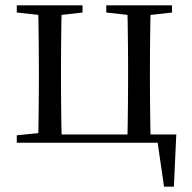

<svg xmlns="http://www.w3.org/2000/svg" viewBox="-20 -536 720 721"><path d="M123 0Q124 -24 124.5 -65Q125 -106 125.5 -150Q126 -194 126 -229V-288Q126 -322 125.5 -366Q125 -410 124.5 -451Q124 -492 123 -516H212Q211 -492 210.5 -451Q210 -410 209.5 -366Q209 -322 209 -288V-229Q209 -194 209.5 -150Q210 -106 210.5 -65Q211 -24 212 0ZM458 0Q459 -24 459.5 -65Q460 -106 460.5 -150Q461 -194 461 -229V-288Q461 -322 460.5 -366Q460 -410 459.5 -451Q459 -492 458 -516H546Q545 -492 544.5 -451Q544 -410 543.5 -366Q543 -322 543 -288V-229Q543 -194 543.5 -150Q544 -106 544.5 -65Q545 -24 546 0ZM596 165 568 -28 604 0H167V-31H642L633 165ZM43 -489V-516H290V-489L185 -477H153ZM379 -489V-516H626V-489L520 -477H487ZM43 0V-28L153 -39H167V0Z"/></svg>

Font: Noto Serif SC
Style: Regular
Weight: 400
Designer: Ryoko NISHIZUKA 西塚涼子 (kana & ideographs); Frank Grießhammer (Latin, Greek & Cyrillic); Wenlong ZHANG 张文龙 (bopomofo); San
Foundry: Adobe
Version: Version 2.002-H1;hotconv 1.1.0;makeotfexe 2.6.0